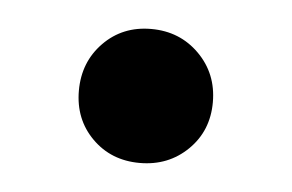

<svg xmlns="http://www.w3.org/2000/svg" viewBox="-28 -198 345 227"><g transform="rotate(5 144.5 -84.5)"><path d="M65 -84Q65 -118 87.5 -141Q110 -164 144 -164Q178 -164 201 -141Q224 -118 224 -84Q224 -50 201 -27.5Q178 -5 144 -5Q110 -5 87.5 -27.5Q65 -50 65 -84Z"/></g></svg>

Font: 카카오 큰글씨 ExtraBold
Style: Regular
Weight: 800
Designer: Park Young-rak; Lee Sang-min; Kim Jung-jin; Min Bon; Park Min-gyu;
Foundry: Kakao Corporation
Version: Version 2.003